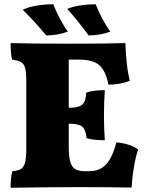

<svg xmlns="http://www.w3.org/2000/svg" viewBox="-20 -882 686 905"><path d="M631 -177Q608 -108 600 2Q482 0 339 0Q268 0 178 1Q88 2 30 3Q30 -45 38 -75Q66 -77 79.5 -86Q93 -95 98.5 -117.5Q104 -140 104 -187V-491Q104 -537 99 -558.5Q94 -580 80.5 -588.5Q67 -597 37 -601Q30 -629 30 -679Q123 -676 301 -676Q487 -676 571 -679Q572 -636 577.5 -585Q583 -534 592 -501Q545 -483 491 -483Q480 -543 451 -572Q422 -601 353 -601H304V-374H305Q352 -374 368.5 -389.5Q385 -405 386 -445Q417 -457 474 -457Q470 -393 470 -340Q470 -279 474 -221Q417 -221 388 -231Q384 -272 367 -285.5Q350 -299 305 -299H304V-192Q304 -145 311 -120Q318 -95 334.5 -85Q351 -75 382 -75H399Q450 -75 479.5 -106.5Q509 -138 529 -211Q562 -208 590 -198.5Q618 -189 631 -177ZM87 -836Q114 -849 153 -855.5Q192 -862 231 -862Q242 -833 261 -796.5Q280 -760 300 -733Q251 -715 198 -715Q137 -788 87 -836ZM297 -840Q322 -851 358.5 -856.5Q395 -862 431 -862Q442 -833 461 -796.5Q480 -760 500 -733Q451 -715 398 -715Q339 -794 297 -840Z"/></svg>

Font: Vollkorn SC Black
Style: Regular
Weight: 900
Designer: Friedrich Althausen
Foundry: Friedrich Althausen
Version: Version 4.015